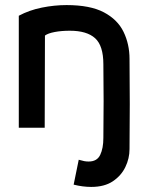

<svg xmlns="http://www.w3.org/2000/svg" viewBox="-20 -503 580 756"><path d="M156 0H54V-441Q95 -463 144.5 -473Q194 -483 242 -483Q335 -483 389 -454.5Q443 -426 466.5 -377.5Q490 -329 490 -271Q492 -93 490 84Q490 121 473.5 155Q457 189 424 211Q391 233 339 233Q306 233 270 224L290 126Q304 130 312 131.5Q320 133 329 133Q362 133 374.5 107Q387 81 387 40Q389 -105 387 -250Q387 -323 354.5 -352.5Q322 -382 255 -382Q222 -382 195.5 -377Q169 -372 157 -363Z"/></svg>

Font: Kreadon Light
Style: Bold
Weight: 600
Designer: Reiya WATANABE
Foundry: StudioGnu
Version: Version 1.003; ttfautohint (v1.8.4.7-5d5b);gftools[0.9.32]